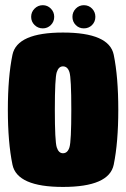

<svg xmlns="http://www.w3.org/2000/svg" viewBox="-20 -734 499 758"><path d="M228.5 4Q411 4 429 -84Q447 -172 447 -300.5Q447 -430 429 -517.8Q411 -605.5 228.5 -605.5Q47.5 -605.5 29.2 -517.8Q11 -430 11 -300.5Q11 -172 29.2 -84Q47.5 4 228.5 4ZM228.5 -129Q211.5 -129 204 -152.5Q196.5 -176 196.5 -300.5Q196.5 -426 204 -449Q211.5 -472 228.5 -472Q247 -472 254.2 -449Q261.5 -426 261.5 -300.5Q261.5 -176 254.2 -152.5Q247 -129 228.5 -129ZM149 -622Q167.5 -622 180.8 -635.2Q194 -648.5 194 -667.5Q194 -686.5 180.8 -700Q167.5 -713.5 149 -713.5Q130 -713.5 116.5 -700Q103 -686.5 103 -667.5Q103 -648.5 116.5 -635.2Q130 -622 149 -622ZM311 -622Q330.5 -622 343.5 -635.2Q356.5 -648.5 356.5 -667.5Q356.5 -686.5 343.5 -700Q330.5 -713.5 311 -713.5Q292.5 -713.5 279.2 -700Q266 -686.5 266 -667.5Q266 -648.5 279 -635.2Q292 -622 311 -622Z"/></svg>

Font: Anybody ExtraCondensed Black
Style: Regular
Weight: 900
Width: 2
Version: Version 1.113;gftools[0.9.25]